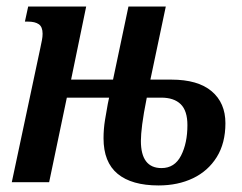

<svg xmlns="http://www.w3.org/2000/svg" viewBox="-20 -556 739 586"><path d="M16 0 103 -409Q106 -423 108 -433.5Q110 -444 110 -453Q110 -474 98.5 -482Q87 -490 66 -490H56L66 -536H243L197 -313H325L372 -536H486L439 -313H503Q584 -313 626 -277.5Q668 -242 668 -180Q668 -119 641.5 -76.5Q615 -34 569 -12Q523 10 464 10Q382 10 339 -25.5Q296 -61 296 -134Q296 -162 300.5 -190Q305 -218 309 -239L313 -258H184L130 0ZM473 -43Q513 -43 532.5 -81Q552 -119 552 -174Q552 -218 531.5 -238Q511 -258 472 -258H428Q418 -208 414 -176.5Q410 -145 410 -126Q410 -43 473 -43Z"/></svg>

Font: Noto Serif ExtraCondensed SemiBold
Style: Italic
Weight: 600
Width: 2
Italic angle: -12°
Designer: Monotype Design Team
Foundry: Monotype Imaging Inc.
Version: Version 2.013